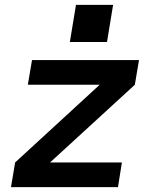

<svg xmlns="http://www.w3.org/2000/svg" viewBox="-20 -766 640 786"><path d="M25 0 42 -101 388 -419H94L111 -520H549L532 -419L185 -101H479L463 0ZM418 -594H266L291 -746H443Z"/></svg>

Font: Iosevka SS04 Extended
Style: Bold Italic
Weight: 700
Width: 7
Italic angle: -9°
Monospace: yes
Designer: Belleve Invis
Foundry: Belleve Invis
Version: Version 19.0.0; ttfautohint (v1.8.4)